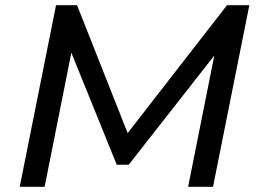

<svg xmlns="http://www.w3.org/2000/svg" viewBox="-20 -720 1003 740"><path d="M56 0 196 -700H277L472 -207L855 -700H941L801 0H705L806 -506L476 -85H430L255 -517L152 0Z"/></svg>

Font: Montserrat Medium
Style: Italic
Weight: 500
Italic angle: -11.3°
Designer: Julieta Ulanovsky
Foundry: Julieta Ulanovsky
Version: Version 9.000; ttfautohint (v1.8.4.7-5d5b)